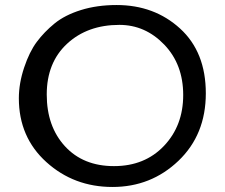

<svg xmlns="http://www.w3.org/2000/svg" viewBox="-20 -732 894 764"><path d="M55 -341Q55 -400 76 -463Q97 -526 126.5 -565.5Q156 -605 197 -638.5Q238 -672 302 -692Q366 -712 444 -712Q594 -712 696.5 -618.5Q799 -525 799 -360.5Q799 -196 690 -92Q581 12 427.5 12Q274 12 164.5 -87Q55 -186 55 -341ZM455 -633Q328 -633 247 -558Q166 -483 166 -356Q166 -229 238.5 -150Q311 -71 433.5 -71Q556 -71 632.5 -151.5Q709 -232 709 -354Q709 -476 633.5 -554.5Q558 -633 455 -633Z"/></svg>

Font: Cagliostro
Style: Regular
Weight: 400
Designer: Matthew Desmond
Foundry: Matthew Desmond
Version: Version